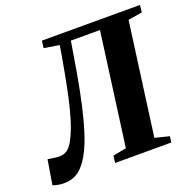

<svg xmlns="http://www.w3.org/2000/svg" viewBox="-155 -877 1026 1019"><g transform="rotate(-20 358.0 -367.0)"><path d="M330 -690.5 319.5 -626.5Q302 -517 284.8 -428.8Q267.5 -340.5 249.2 -272Q231 -203.5 211 -152Q182 -78.5 141.8 -35Q101.5 8.5 37.5 8.5Q20 8.5 4.5 5.5Q-11 2.5 -24.5 -2.5L-1.5 -141.5Q18 -138.5 32.8 -136.2Q47.5 -134 59 -133.5Q87 -133 106 -145.8Q125 -158.5 141.5 -188Q156.5 -215 170.5 -252.5Q184.5 -290 198.2 -342Q212 -394 226.2 -465Q240.5 -536 257 -630.5L266.5 -688.5L180.5 -702.5L185.5 -743H739.5L735 -702.5L655.5 -689L570 -54L650.5 -34L645.5 0H328.5L333.5 -39.5L409 -54L494.5 -690.5Z"/></g></svg>

Font: Merriweather 60pt ExtraBold
Style: Italic
Weight: 800
Italic angle: -7.8°
Version: Version 2.101